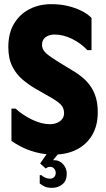

<svg xmlns="http://www.w3.org/2000/svg" viewBox="-20 -731 510 923"><path d="M450 -192Q450 -127 423 -81.5Q396 -36 348.5 -12Q301 12 240 12Q192 12 150.5 0.5Q109 -11 79 -27Q49 -43 35 -54V-209H55Q87 -179 133 -156.5Q179 -134 219 -134Q239 -134 254.5 -140.5Q270 -147 279 -159Q288 -171 288 -187Q288 -213 271.5 -229Q255 -245 220 -265L150 -305Q119 -323 89 -348Q59 -373 39.5 -411Q20 -449 20 -505Q20 -572 48 -618Q76 -664 122.5 -687.5Q169 -711 226 -711Q269 -711 305 -702.5Q341 -694 370.5 -679.5Q400 -665 420 -645V-490H400Q368 -524 325.5 -544.5Q283 -565 242 -565Q217 -565 199.5 -552.5Q182 -540 182 -516Q182 -491 205 -472Q228 -453 268 -429L340 -385Q374 -364 398.5 -337.5Q423 -311 436.5 -275.5Q450 -240 450 -192ZM241 39Q266 39 283.5 58.5Q301 78 301 104Q301 138 280 155Q259 172 230 172Q206 172 193 165Q180 158 171 151V111H179Q186 118 197.5 123Q209 128 220 128Q234 128 241 119.5Q248 111 248 100Q248 89 240.5 80Q233 71 221 71Q213 71 208.5 73.5Q204 76 200 79L173 55L211 0H267L235 39Z"/></svg>

Font: Phudu
Style: Bold
Weight: 700
Version: Version 1.005;gftools[0.9.23]